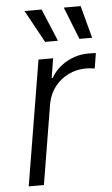

<svg xmlns="http://www.w3.org/2000/svg" viewBox="-54 -794 484 830"><g transform="rotate(-5 188.0 -378.5)"><path d="M36.6 0 126.5 -542.5H189.9L176.3 -457.5H180.7Q204.1 -499.5 248.3 -524.7Q292.5 -549.8 343.3 -549.8Q351.6 -549.8 360.6 -549.6Q369.6 -549.3 376 -548.8L365.2 -482.9Q360.4 -483.4 349.9 -484.9Q339.4 -486.3 326.7 -486.3Q285.6 -486.3 250 -468.5Q214.4 -450.7 190.7 -419.4Q167 -388.2 159.7 -346.7L102.5 0ZM310.5 -616.2 254.9 -756.8H328.1L365.7 -616.2ZM161.6 -616.2 84.5 -756.8H158.7L217.3 -616.2Z"/></g></svg>

Font: Inter 16pt Light
Style: Italic
Weight: 300
Italic angle: -9.3988°
Version: Version 4.001;git-66647c0bb